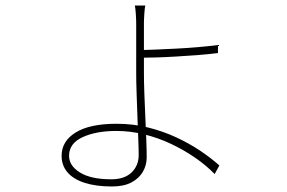

<svg xmlns="http://www.w3.org/2000/svg" viewBox="-20 -627 1040 695"><path d="M506 -607Q504 -600 502.5 -578Q501 -556 501 -542Q501 -525 501 -495Q501 -465 501 -430Q501 -395 501 -364Q501 -331 502.5 -289Q504 -247 506 -204Q508 -161 509.5 -122.5Q511 -84 511 -57Q511 -29 497 -5Q483 19 455.5 33.5Q428 48 385 48Q328 48 287 35Q246 22 224.5 -3Q203 -28 203 -63Q203 -116 254 -147.5Q305 -179 402 -179Q462 -179 516 -165.5Q570 -152 617.5 -130Q665 -108 704.5 -81.5Q744 -55 774 -28L757 3Q727 -28 686.5 -56Q646 -84 599.5 -106Q553 -128 502.5 -140.5Q452 -153 401 -153Q328 -153 279 -130.5Q230 -108 230 -63Q230 -27 269.5 -2.5Q309 22 383 22Q431 22 456.5 -3Q482 -28 482 -65Q482 -88 480.5 -124.5Q479 -161 477.5 -204Q476 -247 474.5 -289Q473 -331 473 -364Q473 -386 473 -421.5Q473 -457 473 -491Q473 -525 473 -542Q473 -557 471.5 -578.5Q470 -600 468 -607ZM484 -446Q507 -446 542 -447.5Q577 -449 617.5 -451Q658 -453 698 -456.5Q738 -460 769 -464V-435Q739 -431 699.5 -428Q660 -425 619.5 -422.5Q579 -420 543.5 -419Q508 -418 484 -418Z"/></svg>

Font: Noto Sans TC
Style: Regular
Weight: 100
Designer: Ryoko NISHIZUKA 西塚涼子 (kana, bopomofo & ideographs); Paul D. Hunt (Latin, Greek & Cyrillic); Sandoll Communications 산돌커뮤니
Foundry: Adobe
Version: Version 2.004;hotconv 1.0.118;makeotfexe 2.5.65603